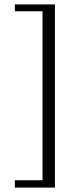

<svg xmlns="http://www.w3.org/2000/svg" viewBox="-20 -722 332 867"><path d="M47 92H172V-671H47V-702H228V125H47Z"/></svg>

Font: Trirong Light
Style: Regular
Weight: 300
Designer: Katatrad Team
Foundry: CadsonDemak
Version: Version 1.001